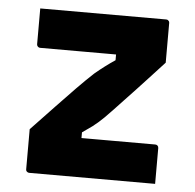

<svg xmlns="http://www.w3.org/2000/svg" viewBox="-44 -583 638 627"><g transform="rotate(5 275.0 -269.0)"><path d="M63.2 -538H475.4Q479.8 -538 481.8 -536.5Q483.8 -535 485.3 -533Q486.8 -531 486.8 -527V-397.3Q461.3 -369.8 439.6 -346.1Q417.9 -322.3 398.6 -301.9Q379.4 -281.6 362.7 -263.9Q346 -246.2 331.5 -230.7Q317 -215.3 304.2 -202.5Q282.8 -181.6 266.7 -169.7Q250.6 -157.8 234.2 -146.8V-128.1Q257.3 -128.1 281.1 -128.1Q304.8 -128.1 328 -128.1H475.8Q480.8 -128.1 483.8 -125.1Q486.8 -122.1 486.8 -117.1Q486.8 -87.8 486.8 -58.6Q486.8 -29.3 486.8 0H74.5Q71.2 0 68.7 -1.5Q66.2 -3 64.7 -5Q63.2 -7 63.2 -11V-142.1Q107.1 -188.2 141.2 -224.2Q175.3 -260.2 203.3 -288.8Q231.4 -317.5 257 -341.3Q274.2 -355.8 289.8 -367.5Q305.4 -379.3 322.9 -391V-409.8Q295.8 -409.8 269.1 -409.8Q242.5 -409.8 215.3 -409.8H74.2Q71.2 -409.8 68.7 -411.3Q66.2 -412.8 64.7 -415.3Q63.2 -417.8 63.2 -420.8Q63.2 -450.1 63.2 -479.4Q63.2 -508.7 63.2 -538Z"/></g></svg>

Font: Recursive Sans Linear Light
Style: Regular
Weight: 300
Version: Version 1.085